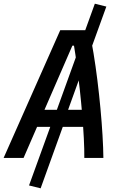

<svg xmlns="http://www.w3.org/2000/svg" viewBox="-43 -858 649 1043"><path d="M177.7 165 114.7 149.4 243.2 -205.1 256.8 -236.3 388.7 -601.1 397.9 -632.8 472.2 -837.9 534.7 -822.3 432.6 -540.5 407.7 -485.4 316.9 -233.9 312.5 -209ZM-23.4 0 284.2 -693.8H440.9Q453.6 -638.7 465.1 -568.6Q476.6 -498.5 486.1 -421.9Q495.6 -345.2 502.7 -268.8Q509.8 -192.4 513.9 -123.3Q518.1 -54.2 518.6 0H415Q415.5 -44.9 412.4 -106Q409.2 -167 403.6 -235.4Q397.9 -303.7 390.4 -372.3Q382.8 -440.9 374.8 -502.4Q366.7 -564 358.9 -609.9H350.1L85 0ZM105 -168.9 125 -261.7H476.6L456.5 -168.9Z"/></svg>

Font: Cascadia Code
Style: Italic
Weight: 400
Italic angle: -10°
Designer: Aaron Bell
Foundry: Saja Typeworks
Version: Version 2407.024